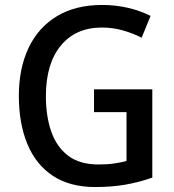

<svg xmlns="http://www.w3.org/2000/svg" viewBox="-20 -744 702 774"><path d="M359 -384H594V-28Q540 -9 485 0.5Q430 10 364 10Q262 10 193.5 -35Q125 -80 90.5 -163Q56 -246 56 -358Q56 -468 95 -550.5Q134 -633 209 -678.5Q284 -724 392 -724Q446 -724 495.5 -712.5Q545 -701 587 -680L551 -592Q516 -610 475 -621.5Q434 -633 391 -633Q285 -633 225 -560Q165 -487 165 -356Q165 -276 186.5 -214Q208 -152 254.5 -116.5Q301 -81 377 -81Q414 -81 440.5 -85Q467 -89 490 -95V-292H359Z"/></svg>

Font: Noto Sans Sinhala SemiCondensed Medium
Style: Regular
Weight: 500
Width: 4
Designer: Jelle Bosma - Monotype Design Team
Foundry: Monotype Imaging Inc.
Version: Version 2.006; ttfautohint (v1.8.4.7-5d5b)